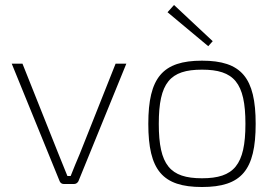

<svg xmlns="http://www.w3.org/2000/svg" viewBox="-20 -737 1110 769"><path d="M486 -482H443L300 -122C287 -92 275 -62 263 -32H250L214 -121L70 -482H27L219 -11C222 -4 228 0 236 0H276C284 0 290 -4 294 -11Z M677 -717 651 -688 814 -552 832 -572ZM789 -494C631 -494 574 -426 574 -241C574 -55 631 12 789 12C947 12 1004 -55 1004 -241C1004 -426 947 -494 789 -494ZM789 -458C917 -458 963 -406 963 -241C963 -76 917 -23 789 -23C661 -23 616 -76 616 -241C616 -406 661 -458 789 -458Z"/></svg>

Font: Exo 2 Extra Light
Style: Regular
Weight: 250
Designer: Natanael Gama
Version: Version 1.001;PS 001.001;hotconv 1.0.88;makeotf.lib2.5.64775